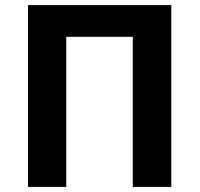

<svg xmlns="http://www.w3.org/2000/svg" viewBox="-20 -734 785 754"><path d="M89.8 -713.9H652.8V0H501.5V-589.4H240.2V0H89.8Z"/></svg>

Font: Viking Open Sans
Style: Bold
Weight: 700
Foundry: Ascender Corporation
Version: Version 2.001